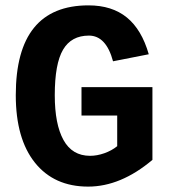

<svg xmlns="http://www.w3.org/2000/svg" viewBox="-20 -689 640 719"><path d="M550.8 -90.3Q432.1 9.8 310.1 9.8Q182.6 9.8 110.8 -79.8Q39.1 -169.4 39.1 -332.5Q39.1 -668.9 311.5 -668.9Q399.4 -668.9 455.1 -623.5Q510.7 -578.1 537.1 -485.8L403.3 -459.5Q377.4 -555.7 313 -555.7Q247.1 -555.7 216.1 -502.9Q185.1 -450.2 185.1 -332.5Q185.1 -223.6 217.8 -164.6Q250.5 -105.5 317.4 -105.5Q343.3 -105.5 370.8 -115.2Q398.4 -125 418.9 -141.6V-256.3H285.2V-362.8H550.8Z"/></svg>

Font: Liberation Mono
Style: Bold
Weight: 700
Monospace: yes
Designer: Steve Matteson
Foundry: Ascender Corporation
Version: Version 2.1.5